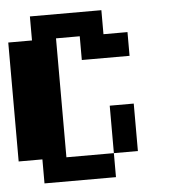

<svg xmlns="http://www.w3.org/2000/svg" viewBox="-46 -568 592 669"><g transform="rotate(-5 250.0 -234.0)"><path d="M0 -26.4V-442.4H83V-526.4H333V-442.4H417V-359.4H250V-442.4H167V-26.4H333V-192.4H417V-26.4H333V57.6H83V-26.4Z"/></g></svg>

Font: KH Dot Dougenzaka 12
Style: Regular
Weight: 400
Designer: Original version for X68000 by Keitarou Hiraki (http://hp.vector.co.jp/authors/VA000874/) / TrueType conversion by Homem
Version: Version 1.00.20150527